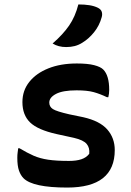

<svg xmlns="http://www.w3.org/2000/svg" viewBox="-20 -834 590 865"><path d="M291 -109Q324 -109 346.5 -116.5Q369 -124 382 -141Q385 -168 370.5 -185.5Q356 -203 313 -213L235 -230Q150 -249 115.5 -282.5Q81 -316 81 -374Q81 -426 112 -465Q143 -504 198 -526Q253 -548 326 -548Q375 -548 404 -540.5Q433 -533 445 -521Q472 -494 472 -429Q472 -421 471 -412.5Q470 -404 468 -396H462Q431 -411 402 -419Q373 -427 325 -427Q263 -427 232.5 -411Q202 -395 202 -372Q202 -353 218.5 -342.5Q235 -332 292 -319L355 -306Q430 -289 463.5 -250.5Q497 -212 497 -158Q497 11 283 11Q128 11 86 -31Q73 -44 65.5 -65.5Q58 -87 58 -123Q58 -137 59.5 -147Q61 -157 62 -166H68Q103 -145 131.5 -132.5Q160 -120 197 -114.5Q234 -109 291 -109ZM333 -814Q361 -814 383 -810.5Q405 -807 421 -799Q435 -792 438.5 -780.5Q442 -769 438 -756Q428 -719 404 -689Q380 -659 350 -641Q334 -631 316.5 -626.5Q299 -622 278 -622Q243 -622 217 -638Q264 -679 291.5 -719Q319 -759 333 -814Z"/></svg>

Font: Recursive Sn Csl St SmB
Style: Regular
Weight: 600
Version: Version 1.079;hotconv 1.0.112;makeotfexe 2.5.65598; ttfautoh